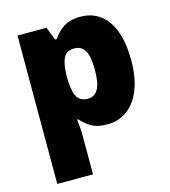

<svg xmlns="http://www.w3.org/2000/svg" viewBox="-117 -657 878 991"><g transform="rotate(-15 321.5 -161.5)"><path d="M404 -563Q496 -563 548 -489.5Q600 -416 600 -278Q600 -184 573.5 -119.5Q547 -55 501.5 -22.5Q456 10 398 10Q340 10 307.5 -11Q275 -32 257 -54H251Q253 -35 255 -13Q257 9 257 38V240H66V-553H221L248 -483H257Q277 -515 311.5 -539Q346 -563 404 -563ZM332 -413Q290 -413 274.5 -383Q259 -353 257 -294V-279Q257 -213 273 -178.5Q289 -144 333 -144Q369 -144 387.5 -175.5Q406 -207 406 -280Q406 -353 387 -383Q368 -413 332 -413Z"/></g></svg>

Font: Noto Sans Khmer UI Black
Style: Regular
Weight: 900
Designer: Danh Hong and the Monotype Design Team
Foundry: Monotype Imaging Inc.
Version: Version 2.002; ttfautohint (v1.8.4.7-5d5b)